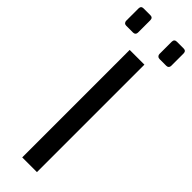

<svg xmlns="http://www.w3.org/2000/svg" viewBox="-350 -929 931 931"><g transform="rotate(45 115.5 -463.5)"><path d="M73 -737H174V0H73ZM-39 -825V-909Q-39 -927 -22 -927H25Q42 -927 42 -909V-825Q42 -817 37.5 -812.5Q33 -808 25 -808H-22Q-30 -808 -34.5 -813Q-39 -818 -39 -825ZM189 -825V-909Q189 -927 207 -927H253Q270 -927 270 -909V-825Q270 -817 265.5 -812.5Q261 -808 253 -808H207Q199 -808 194 -813Q189 -818 189 -825Z"/></g></svg>

Font: Exo Medium
Style: Regular
Weight: 500
Designer: Natanael Gama
Foundry: Natanael Gama
Version: Version 1.500; ttfautohint (v1.6)